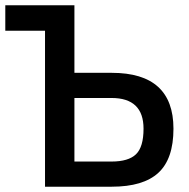

<svg xmlns="http://www.w3.org/2000/svg" viewBox="-50 -705 712 725"><path d="M372 -430Q605 -430 605 -219Q605 -105 548 -52.5Q491 0 372 0H120V-589H-30V-685H231V-430ZM371 -95Q435 -95 463.5 -122.5Q492 -150 492 -219Q492 -335 371 -335H231V-95Z"/></svg>

Font: Titillium Web[RUS by Daymarius]
Style: Regular
Weight: 600
Designer: Cyrillization by Daymarius
Foundry: Cyrillization by Daymarius
Version: Version 1.002 September 11, 2018